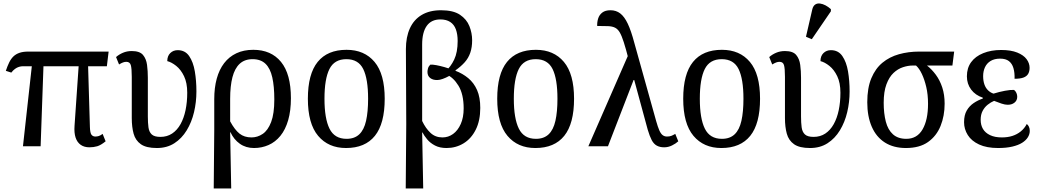

<svg xmlns="http://www.w3.org/2000/svg" viewBox="-20 -828 5886 1087"><path d="M44 -417 13 -427Q22 -454 32 -474.5Q42 -495 56 -508.5Q70 -522 90.5 -529Q111 -536 141 -536H595L585 -453H110Q99 -453 87.5 -449.5Q76 -446 65 -438Q54 -430 44 -417ZM110 0 163 -479H227L210 0ZM486 6Q457 6 437 -8Q417 -22 408 -49Q399 -76 402 -116L427 -479H478L489 -109Q490 -75 498 -65Q506 -55 520 -55Q530 -55 539.5 -58Q549 -61 561 -70L578 -28Q551 -6 530.5 0Q510 6 486 6Z M868 10Q808 10 777.5 -11.5Q747 -33 736.5 -71Q726 -109 726 -160V-393Q726 -441 720.5 -459.5Q715 -478 695 -478Q686 -478 676.5 -474.5Q667 -471 654 -463L637 -505Q654 -520 676.5 -529.5Q699 -539 726 -539Q771 -539 789.5 -517Q808 -495 812.5 -460.5Q817 -426 817 -388V-169Q817 -133 820.5 -107Q824 -81 839 -67Q854 -53 888 -53Q926 -53 954.5 -72Q983 -91 1002 -125Q1021 -159 1030.5 -204.5Q1040 -250 1040 -303Q1040 -359 1022 -396.5Q1004 -434 977.5 -455Q951 -476 927 -482Q927 -511 944 -527.5Q961 -544 986 -544Q1028 -544 1051 -510.5Q1074 -477 1083 -424Q1092 -371 1092 -310Q1092 -250 1078.5 -193Q1065 -136 1037 -90Q1009 -44 967 -17Q925 10 868 10Z M1190 239 1193 -93V-267Q1193 -331 1207 -382.5Q1221 -434 1249 -470.5Q1277 -507 1318.5 -526.5Q1360 -546 1414 -546Q1515 -546 1571 -477.5Q1627 -409 1627 -272Q1627 -201 1611.5 -147.5Q1596 -94 1567.5 -59Q1539 -24 1500.5 -7Q1462 10 1418 10Q1372 10 1338 -14Q1304 -38 1285 -79H1283L1289 239ZM1404 -50Q1438 -50 1467.5 -70Q1497 -90 1515 -137Q1533 -184 1533 -265Q1533 -339 1521.5 -390Q1510 -441 1483 -467Q1456 -493 1410 -493Q1365 -493 1337 -467Q1309 -441 1296 -391Q1283 -341 1283 -268V-141Q1309 -93 1336 -71.5Q1363 -50 1404 -50Z M1939 10Q1839 10 1781 -59Q1723 -128 1723 -269Q1723 -409 1778.5 -477.5Q1834 -546 1942 -546Q2043 -546 2100.5 -477.5Q2158 -409 2158 -269Q2158 -128 2102.5 -59Q2047 10 1939 10ZM1942 -42Q1987 -42 2014 -67.5Q2041 -93 2052.5 -144Q2064 -195 2064 -269Q2064 -381 2036.5 -437Q2009 -493 1941 -493Q1873 -493 1845 -437Q1817 -381 1817 -269Q1817 -157 1845.5 -99.5Q1874 -42 1942 -42Z M2277 239 2280 -126 2278 -550Q2278 -618 2300.5 -667.5Q2323 -717 2367.5 -743.5Q2412 -770 2477 -770Q2546 -770 2584 -744.5Q2622 -719 2637.5 -680Q2653 -641 2653 -600Q2653 -560 2642.5 -529.5Q2632 -499 2611 -475.5Q2590 -452 2559 -430V-427Q2599 -412 2631 -385.5Q2663 -359 2681 -318Q2699 -277 2699 -217Q2699 -145 2673.5 -94Q2648 -43 2604.5 -16.5Q2561 10 2508 10Q2470 10 2443 -4Q2416 -18 2398.5 -39Q2381 -60 2372 -78H2370L2376 239ZM2485 -50Q2518 -50 2545 -69.5Q2572 -89 2588.5 -126Q2605 -163 2605 -214Q2605 -295 2575.5 -343Q2546 -391 2506 -407L2502 -424Q2532 -450 2551.5 -491Q2571 -532 2571 -596Q2571 -634 2561 -661.5Q2551 -689 2529 -703.5Q2507 -718 2473 -718Q2422 -718 2396 -681.5Q2370 -645 2370 -576V-143Q2390 -101 2417.5 -75.5Q2445 -50 2485 -50ZM2457 -375Q2432 -374 2416 -386Q2400 -398 2400 -421Q2400 -429 2403 -440.5Q2406 -452 2416 -462Q2429 -463 2450.5 -459Q2472 -455 2496.5 -448Q2521 -441 2543 -432V-411Q2537 -406 2521 -397Q2505 -388 2487 -381.5Q2469 -375 2457 -375Z M3011 10Q2911 10 2853 -59Q2795 -128 2795 -269Q2795 -409 2850.5 -477.5Q2906 -546 3014 -546Q3115 -546 3172.5 -477.5Q3230 -409 3230 -269Q3230 -128 3174.5 -59Q3119 10 3011 10ZM3014 -42Q3059 -42 3086 -67.5Q3113 -93 3124.5 -144Q3136 -195 3136 -269Q3136 -381 3108.5 -437Q3081 -493 3013 -493Q2945 -493 2917 -437Q2889 -381 2889 -269Q2889 -157 2917.5 -99.5Q2946 -42 3014 -42Z M3740 6Q3716 6 3698.5 -3.5Q3681 -13 3669.5 -35Q3658 -57 3647 -94L3538 -495Q3523 -553 3511.5 -589Q3500 -625 3489 -644Q3478 -663 3462.5 -671Q3447 -679 3422.5 -680Q3398 -681 3361 -681Q3360 -703 3366.5 -723.5Q3373 -744 3390 -757Q3407 -770 3436 -770Q3468 -770 3491.5 -752Q3515 -734 3534 -694Q3553 -654 3571 -586L3695 -142Q3704 -110 3712.5 -90.5Q3721 -71 3731.5 -63Q3742 -55 3756 -55Q3771 -55 3781 -59Q3791 -63 3803 -70L3820 -28Q3806 -15 3784.5 -4.5Q3763 6 3740 6ZM3311 0 3540 -524 3574 -375H3567L3422 0Z M4064 10Q3964 10 3906 -59Q3848 -128 3848 -269Q3848 -409 3903.5 -477.5Q3959 -546 4067 -546Q4168 -546 4225.5 -477.5Q4283 -409 4283 -269Q4283 -128 4227.5 -59Q4172 10 4064 10ZM4067 -42Q4112 -42 4139 -67.5Q4166 -93 4177.5 -144Q4189 -195 4189 -269Q4189 -381 4161.5 -437Q4134 -493 4066 -493Q3998 -493 3970 -437Q3942 -381 3942 -269Q3942 -157 3970.5 -99.5Q3999 -42 4067 -42Z M4566 10Q4506 10 4475.5 -11.5Q4445 -33 4434.5 -71Q4424 -109 4424 -160V-393Q4424 -441 4418.5 -459.5Q4413 -478 4393 -478Q4384 -478 4374.5 -474.5Q4365 -471 4352 -463L4335 -505Q4352 -520 4374.5 -529.5Q4397 -539 4424 -539Q4469 -539 4487.5 -517Q4506 -495 4510.5 -460.5Q4515 -426 4515 -388V-169Q4515 -133 4518.5 -107Q4522 -81 4537 -67Q4552 -53 4586 -53Q4624 -53 4652.5 -72Q4681 -91 4700 -125Q4719 -159 4728.5 -204.5Q4738 -250 4738 -303Q4738 -359 4720 -396.5Q4702 -434 4675.5 -455Q4649 -476 4625 -482Q4625 -511 4642 -527.5Q4659 -544 4684 -544Q4726 -544 4749 -510.5Q4772 -477 4781 -424Q4790 -371 4790 -310Q4790 -250 4776.5 -193Q4763 -136 4735 -90Q4707 -44 4665 -17Q4623 10 4566 10ZM4576 -606 4543 -620 4579 -776Q4584 -795 4595.5 -802.5Q4607 -810 4622.5 -808Q4638 -806 4654 -797.5Q4670 -789 4684 -776V-764Z M5109 10Q5039 10 4990 -21Q4941 -52 4915.5 -110.5Q4890 -169 4890 -249Q4890 -330 4913 -385Q4936 -440 4976 -473Q5016 -506 5069.5 -521Q5123 -536 5184 -536H5382L5372 -457H5228Q5255 -436 5278 -405Q5301 -374 5314.5 -333Q5328 -292 5328 -241Q5328 -172 5305 -115Q5282 -58 5234 -24Q5186 10 5109 10ZM5111 -42Q5172 -42 5203 -95.5Q5234 -149 5234 -240Q5234 -293 5224 -335.5Q5214 -378 5199 -409.5Q5184 -441 5166 -457H5147Q5121 -457 5092 -447.5Q5063 -438 5038.5 -415Q5014 -392 4998.5 -350.5Q4983 -309 4983 -246Q4983 -186 4995 -139.5Q5007 -93 5035.5 -67.5Q5064 -42 5111 -42Z M5631 10Q5566 10 5523 -10Q5480 -30 5459 -63.5Q5438 -97 5438 -136Q5438 -176 5453 -202Q5468 -228 5492.5 -244.5Q5517 -261 5544 -270V-275Q5502 -289 5478 -321Q5454 -353 5454 -396Q5454 -443 5478 -476Q5502 -509 5546.5 -527Q5591 -545 5648 -545Q5703 -545 5739 -530.5Q5775 -516 5792 -493Q5809 -470 5809 -444Q5809 -424 5801 -410Q5793 -396 5774.5 -389Q5756 -382 5724 -382Q5725 -417 5717.5 -442.5Q5710 -468 5692 -482Q5674 -496 5642 -496Q5610 -496 5588.5 -483Q5567 -470 5556.5 -447.5Q5546 -425 5546 -397Q5546 -371 5553 -350.5Q5560 -330 5574 -316.5Q5588 -303 5605 -298Q5637 -308 5669 -314Q5701 -320 5721 -319Q5730 -312 5734.5 -301.5Q5739 -291 5739 -280Q5739 -259 5723 -246.5Q5707 -234 5683 -235Q5670 -235 5650 -241.5Q5630 -248 5608 -257Q5589 -249 5571.5 -235Q5554 -221 5543 -200Q5532 -179 5532 -150Q5532 -120 5545 -98Q5558 -76 5585 -63Q5612 -50 5652 -50Q5685 -50 5711.5 -58.5Q5738 -67 5759 -84Q5780 -101 5793 -126Q5800 -121 5805 -111Q5810 -101 5810 -87Q5810 -68 5799 -50.5Q5788 -33 5766.5 -19.5Q5745 -6 5711 2Q5677 10 5631 10Z"/></svg>

Font: Noto Serif SemiCondensed
Style: Regular
Weight: 400
Width: 4
Designer: Monotype Design Team
Foundry: Monotype Imaging Inc.
Version: Version 2.013